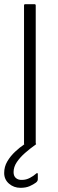

<svg xmlns="http://www.w3.org/2000/svg" viewBox="-31 -693 276 919"><path d="M140 -6Q140 0 134 0H90Q84 0 84 -6V-667Q84 -673 90 -673H134Q140 -673 140 -667ZM67 206Q35 206 12 186Q-11 166 -11 135Q-11 105 4 79.5Q19 54 41.5 33Q64 12 85 -2Q89 -4 94.5 -6Q100 -8 106 -8H137Q140 -8 141.5 -5Q143 -2 137 1Q113 18 89 39Q65 60 49.5 83Q34 106 34 131Q34 150 45.5 159.5Q57 169 75 168Q94 168 112 158.5Q130 149 142 138Q145 135 147.5 135.5Q150 136 150 140V165Q150 174 141 181Q129 190 111 198Q93 206 67 206Z"/></svg>

Font: Glory Thin Light
Style: Regular
Weight: 300
Version: Version 1.011